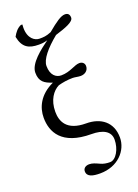

<svg xmlns="http://www.w3.org/2000/svg" viewBox="-171 -769 768 1067"><g transform="rotate(-20 213.0 -235.0)"><path d="M205 -568C157 -533 81 -476 81 -421C81 -368 108 -351 154 -336C67 -296 39 -229 39 -170C39 -86 82 6 258 6C323 6 368 28 368 78C368 134 337 188 302 188C282 188 262 185 244 176C224 167 207 159 188 159C167 159 152 170 152 188C152 221 187 228 229 228C335 228 400 154 400 78C400 -14 336 -60 250 -60C135 -60 111 -123 111 -179C111 -249 144 -293 180 -311C206 -318 234 -323 266 -323C280 -323 297 -318 312 -318C337 -318 359 -333 359 -360C359 -377 346 -388 329 -388C299 -388 266 -358 212 -358C182 -358 152 -380 152 -435C152 -474 196 -526 261 -579C322 -598 373 -616 373 -641C373 -659 365 -670 346 -670C322 -670 291 -648 238 -604C207 -591 191 -591 168 -591C141 -591 104 -614 104 -678C104 -685 105 -692 105 -698H96C73 -688 58 -668 46 -646C59 -579 95 -561 153 -561C173 -561 183 -562 205 -568Z"/></g></svg>

Font: Libertinus Serif
Style: Regular
Weight: 400
Designer: Philipp H. Poll, Khaled Hosny
Foundry: Caleb Maclennan
Version: Version 7.050;RELEASE